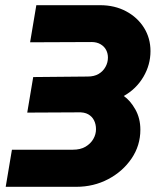

<svg xmlns="http://www.w3.org/2000/svg" viewBox="-20 -720 612 740"><path d="M2 0 26 -143H261Q290 -143 309.5 -154.5Q329 -166 339.5 -184Q350 -202 350 -222Q350 -241 342.5 -256Q335 -271 320 -279.5Q305 -288 281 -287L85 -286L108 -423L318 -425Q343 -425 360 -435Q377 -445 386.5 -462Q396 -479 396 -498Q396 -514 389 -527.5Q382 -541 367.5 -549.5Q353 -558 333 -558L96 -557L120 -700H366Q422 -700 466 -676.5Q510 -653 535 -613Q560 -573 560 -523Q560 -470 532.5 -423.5Q505 -377 457 -350Q482 -333 501.5 -298.5Q521 -264 521 -220Q521 -159 487 -109Q453 -59 397 -29.5Q341 0 274 0Z"/></svg>

Font: MuseoModerno Thin
Style: Bold Italic
Weight: 700
Italic angle: -9°
Version: Version 1.003